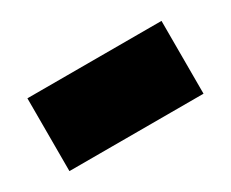

<svg xmlns="http://www.w3.org/2000/svg" viewBox="-46 -521 522 434"><g transform="rotate(-30 215.0 -304.0)"><path d="M40 -209V-399H390V-209Z"/></g></svg>

Font: Commissioner Black
Style: Regular
Weight: 900
Designer: Kostas Bartsokas
Foundry: Kostas Bartsokas
Version: Version 1.000; ttfautohint (v1.8.3)